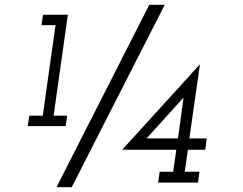

<svg xmlns="http://www.w3.org/2000/svg" viewBox="-20 -756 1008 795"><path d="M214 19H277Q374 -171 469.5 -358.5Q565 -546 662 -736H598Q501 -546 406 -358.5Q311 -171 214 19ZM641 -45 635 0H800L806 -45H745L758 -136H830L836 -183H764L808 -490L486 -136H710L697 -45ZM740 -352 717 -183H587ZM101 -277 95 -234H252L258 -277H202L261 -695H158L152 -652H210L157 -277Z"/></svg>

Font: Josefin Slab Thin SemiBold
Style: Italic
Weight: 600
Italic angle: -12°
Version: Version 2.000